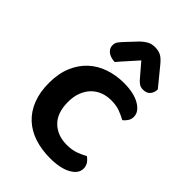

<svg xmlns="http://www.w3.org/2000/svg" viewBox="-214 -806 913 913"><g transform="rotate(45 242.0 -349.5)"><path d="M308 -387Q278 -387 252.5 -377Q227 -367 208.5 -348Q190 -329 179 -301Q168 -273 168 -236Q168 -162 207 -124.5Q246 -87 308 -87Q343 -87 368.5 -96.5Q394 -106 414 -117Q428 -107 436.5 -94Q445 -81 445 -64Q445 -30 405 -8Q365 14 297 14Q240 14 192.5 -1.5Q145 -17 111 -48.5Q77 -80 58.5 -127Q40 -174 40 -236Q40 -299 60 -346.5Q80 -394 114.5 -425.5Q149 -457 195 -472.5Q241 -488 293 -488Q360 -488 400 -464.5Q440 -441 440 -407Q440 -391 431.5 -378Q423 -365 412 -357Q392 -368 367.5 -377.5Q343 -387 308 -387ZM275 -622Q250 -593 231 -572.5Q212 -552 191 -527Q162 -528 144.5 -541.5Q127 -555 127 -576Q127 -592 135.5 -603Q144 -614 160 -631L207 -681Q223 -696 239 -704.5Q255 -713 277 -713Q298 -713 314.5 -705.5Q331 -698 351 -674L428 -580Q428 -559 416 -544Q404 -529 379 -529Q362 -529 350.5 -537.5Q339 -546 328 -560Z"/></g></svg>

Font: Baloo Bhaina 2 SemiBold
Style: Regular
Weight: 600
Designer: Yesha Goshar, Manish Minz, Shuchita Grover and Ek Type
Foundry: Ek Type
Version: Version 1.640;hotconv 1.0.111;makeotfexe 2.5.65597; ttfautoh